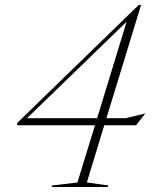

<svg xmlns="http://www.w3.org/2000/svg" viewBox="-20 -745 640 765"><path d="M532.5 -725H542L404 -274H480.5L559 -293L522.5 -246H395.5L326 -18L411.5 -6L409.5 0H186L187.5 -6L288.5 -18L358.5 -246H48.5V-255ZM367 -274 484.5 -658.5 87.5 -274Z"/></svg>

Font: Newsreader Display ExtraLight
Style: Italic
Weight: 275
Italic angle: -17°
Designer: Hugues Gentile
Foundry: Production Type
Version: Version 1.001